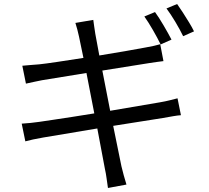

<svg xmlns="http://www.w3.org/2000/svg" viewBox="-20 -872 1040 955"><path d="M517 63Q513 37 510 14Q507 -9 502 -31L464 -233L195 -188Q138 -178 106 -169L88 -257Q106 -258 131.5 -260.5Q157 -263 176 -266Q201 -270 243.5 -276Q286 -282 339 -290.5Q392 -299 449 -308L410 -509L189 -473Q169 -469 150 -465Q131 -461 109 -456L91 -545Q110 -547 130.5 -548.5Q151 -550 175 -552Q204 -555 264.5 -564Q325 -573 395 -584L373 -690Q369 -709 364.5 -725.5Q360 -742 355 -758L444 -773Q446 -760 448.5 -740.5Q451 -721 454 -704L474 -596Q547 -608 610.5 -619Q674 -630 705 -636Q727 -640 745.5 -644Q764 -648 777 -652L793 -568Q782 -567 761.5 -564Q741 -561 721 -558L489 -521L528 -321L775 -363Q804 -368 825.5 -373.5Q847 -379 863 -383L880 -299Q864 -298 841 -294Q818 -290 790 -285L543 -246L584 -45Q589 -24 595.5 0Q602 24 609 46ZM779 -651Q764 -682 741 -722Q718 -762 698 -790L751 -812Q770 -786 793.5 -746Q817 -706 833 -675ZM891 -692Q875 -725 852 -763.5Q829 -802 808 -830L861 -852Q874 -834 890 -809Q906 -784 921 -759.5Q936 -735 945 -716Z"/></svg>

Font: Chocolate Classical Sans
Style: Regular
Weight: 400
Designer: 田海東、宇文滿月
Foundry: Moonlit Owen
Version: Version 1.001